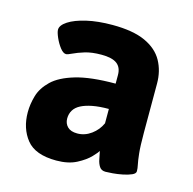

<svg xmlns="http://www.w3.org/2000/svg" viewBox="-85 -617 715 711"><g transform="rotate(15 272.5 -261.5)"><path d="M262 -531Q341 -531 388 -509.5Q435 -488 456 -450Q477 -412 477 -364V-176Q477 -124 480 -96.5Q483 -69 486 -55.5Q489 -42 489 -31Q489 -22 475.5 -16Q462 -10 442.5 -6Q423 -2 404.5 -0.5Q386 1 377 1Q361 1 353.5 -10.5Q346 -22 343 -38Q340 -54 337 -68Q334 -62 316.5 -43.5Q299 -25 267.5 -8.5Q236 8 190 8Q109 8 75.5 -34Q42 -76 42 -138Q42 -169 51.5 -201.5Q61 -234 90 -262Q119 -290 176.5 -307Q234 -324 329 -324V-357Q329 -386 310.5 -400Q292 -414 251 -414Q214 -414 188 -406Q162 -398 145.5 -390Q129 -382 123 -382Q112 -382 100 -397.5Q88 -413 79.5 -432.5Q71 -452 71 -462Q71 -479 95.5 -495Q120 -511 163 -521Q206 -531 262 -531ZM329 -227Q293 -227 267 -222Q241 -217 223.5 -208Q206 -199 197.5 -185Q189 -171 189 -153Q189 -134 201.5 -121.5Q214 -109 239 -109Q268 -109 292.5 -127Q317 -145 329 -172Z"/></g></svg>

Font: Asap VF Beta
Style: Regular
Weight: 400
Designer: Pablo Cosgaya
Foundry: Pablo Cosgaya
Version: Version 1.007